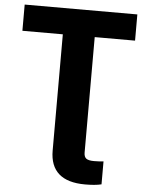

<svg xmlns="http://www.w3.org/2000/svg" viewBox="-61 -777 794 1037"><g transform="rotate(5 335.5 -258.5)"><path d="M439.5 211.9Q344.7 211.9 297.1 169.9Q249.5 127.9 249.5 44.9V-100.6H422.4V40.5Q422.4 63.5 434.6 72.8Q446.8 82 476.6 82Q489.7 82 502.9 81.3Q516.1 80.6 528.3 79.1V203.6Q510.7 208 487.8 210Q464.8 211.9 439.5 211.9ZM30.3 -585.4V-727.5H641.1V-585.4H422.4V0H249.5V-585.4Z"/></g></svg>

Font: Inter 17pt ExtraBold
Style: Regular
Weight: 800
Version: Version 4.001;git-66647c0bb